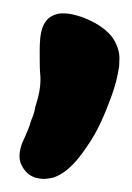

<svg xmlns="http://www.w3.org/2000/svg" viewBox="-20 -738 200 290"><path d="M148.4 -592.8C153.3 -606.4 157.2 -620.1 159.2 -633.8C160.2 -637.7 160.2 -641.6 160.2 -645.5C161.1 -654.3 159.2 -664.1 154.3 -673.8C154.3 -674.8 153.3 -675.8 153.3 -675.8C140.6 -700.2 98.6 -717.8 76.2 -717.8C73.2 -717.8 69.3 -717.8 66.4 -716.8C38.1 -710 40 -676.8 40 -650.4C40 -641.6 40 -631.8 41 -623C42 -604.5 37.1 -588.9 33.2 -576.2C32.2 -569.3 30.3 -563.5 27.3 -556.6C24.4 -545.9 19.5 -535.2 13.7 -522.5C8.8 -509.8 7.8 -497.1 12.7 -488.3C17.6 -478.5 24.4 -472.7 33.2 -469.7C37.1 -468.8 41 -467.8 45.9 -467.8C50.8 -467.8 55.7 -468.8 60.5 -469.7C83 -477.5 98.6 -498 111.3 -516.6C127.9 -540 138.7 -566.4 148.4 -592.8Z"/></svg>

Font: Day Care
Style: Regular
Weight: 400
Designer: Noponies
Version: Version 1.000;PS 001.000;hotconv 1.0.88;makeotf.lib2.5.64775